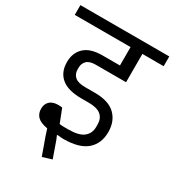

<svg xmlns="http://www.w3.org/2000/svg" viewBox="-214 -810 945 1040"><g transform="rotate(30 258.0 -289.5)"><path d="M171 10 158 -30Q113 -38 94.5 -57Q76 -76 76 -106Q76 -135 94 -152.5Q112 -170 147 -170Q154 -170 160.5 -169.5Q167 -169 172 -168L205 -84Q221 -82 235.5 -82Q250 -82 261 -82Q326 -82 355 -105.5Q384 -129 384 -169V-185Q384 -222 360 -242.5Q336 -263 283 -263H237Q153 -263 112 -297.5Q71 -332 71 -395Q71 -453 108 -487.5Q145 -522 220 -522H329V-637H-20V-698H536V-637H403V-460H213Q175 -460 158 -443Q141 -426 141 -400V-389Q141 -360 160.5 -343Q180 -326 225 -326H286Q372 -326 413.5 -285.5Q455 -245 455 -178Q455 -106 408 -65Q361 -24 262 -24Q246 -24 224 -27L222 -24L232 -1L268 101L210 119Z"/></g></svg>

Font: IBM Plex Sans Devanagari
Style: Regular
Weight: 400
Designer: Mike Abbink, Paul van der Laan, Pieter van Rosmalen, Erin McLaughlin
Foundry: Bold Monday
Version: Version 1.1